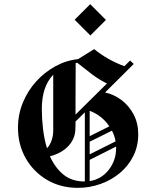

<svg xmlns="http://www.w3.org/2000/svg" viewBox="-20 -886 712 926"><path d="M415.8 -715 340 -790.8 415 -865.8 490.8 -790ZM355 20Q272.5 20 207.1 -18.3Q141.7 -56.7 104.2 -122.5Q66.7 -188.3 66.7 -270Q66.7 -333.3 90 -390.4Q113.3 -447.5 153.8 -492.5Q194.2 -537.5 246.7 -566.2Q299.2 -595 356.7 -600.8L434.2 -649.2Q465.8 -623.3 502.5 -602.5Q539.2 -581.7 580 -566.7L607.5 -594.2L625 -577.5L486.7 -440Q530 -430.8 566.2 -403.3Q602.5 -375.8 624.6 -333.8Q646.7 -291.7 646.7 -238.3Q646.7 -180.8 622.9 -133.3Q599.2 -85.8 558.3 -51.7Q517.5 -17.5 465 1.2Q412.5 20 355 20ZM344.2 -400.8V-333.3L495.8 -483.3Q457.5 -501.7 421.2 -529.6Q385 -557.5 352.5 -583.3Q348.3 -582.5 345 -581.7ZM181.7 -360.8Q181.7 -313.3 187.5 -264.2Q193.3 -215 206.7 -170.8Q229.2 -195 235 -233.3Q236.7 -245 236.7 -257.5Q236.7 -270 236.7 -281.7V-525.8Q181.7 -468.3 181.7 -360.8ZM412.5 -351.7V-229.2L507.5 -276.7Q471.7 -329.2 412.5 -351.7ZM338.3 -230Q326.7 -193.3 295 -167.9Q263.3 -142.5 220.8 -132.5Q244.2 -79.2 284.6 -45Q325 -10.8 388.3 -10.8H389.2V-344.2L344.2 -300V-285.8Q344.2 -271.7 343.3 -257.5Q342.5 -243.3 338.3 -230ZM412.5 -202.5V-141.7L537.5 -204.2Q532.5 -231.7 520 -255.8ZM540 -171.7Q540 -175.8 540 -179.2L412.5 -115V-12.5Q469.2 -21.7 504.6 -67.1Q540 -112.5 540 -171.7Z"/></svg>

Font: Manufacturing Consent
Style: Regular
Weight: 400
Version: Version 3.000; ttfautohint (v1.8.4.7-5d5b)